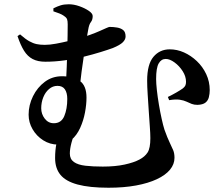

<svg xmlns="http://www.w3.org/2000/svg" viewBox="-20 -820 1040 899"><path d="M74 -659Q99 -637 117 -627Q135 -617 151.5 -613.5Q168 -610 190 -610Q213 -610 242.5 -615.5Q272 -621 301 -628Q330 -635 350 -640Q377 -648 402 -657Q427 -666 446 -674.5Q465 -683 477.5 -688.5Q490 -694 493 -694Q511 -694 528.5 -691Q546 -688 557 -679Q568 -670 568 -649Q568 -635 555 -622Q542 -609 508 -595Q486 -587 450.5 -576Q415 -565 372.5 -554.5Q330 -544 283.5 -537.5Q237 -531 192 -531Q157 -531 133 -543.5Q109 -556 92.5 -582.5Q76 -609 62 -651ZM230 -767Q230 -768 230 -774Q230 -780 230 -781Q248 -790 264 -795Q280 -800 302 -800Q326 -800 351.5 -791Q377 -782 395.5 -769.5Q414 -757 414 -745Q414 -727 405.5 -716.5Q397 -706 393 -681Q389 -662 384 -630.5Q379 -599 373 -561.5Q367 -524 362 -484.5Q357 -445 353 -408L289 -432Q291 -469 292.5 -508Q294 -547 295 -584.5Q296 -622 296.5 -653.5Q297 -685 297 -706Q297 -722 294 -730Q291 -738 280 -745Q271 -752 258 -757Q245 -762 230 -767ZM385 -363Q385 -331 378 -293.5Q371 -256 355.5 -221.5Q340 -187 314.5 -165Q289 -143 252 -143Q214 -143 182.5 -163Q151 -183 132.5 -215Q114 -247 114 -283Q114 -328 134.5 -369.5Q155 -411 190 -437Q225 -463 270 -463Q323 -463 354 -441Q385 -419 385 -363ZM295 -357Q295 -385 284 -401.5Q273 -418 249 -418Q227 -418 209.5 -403Q192 -388 182.5 -364Q173 -340 173 -313Q173 -286 189.5 -264.5Q206 -243 232 -243Q267 -243 281 -276.5Q295 -310 295 -357ZM334 -211Q322 -180 314.5 -151Q307 -122 307 -101Q307 -75 326 -61.5Q345 -48 380 -44Q415 -40 461 -40Q520 -40 563.5 -49.5Q607 -59 633 -73Q658 -86 671 -106Q684 -126 684 -173Q684 -194 681.5 -227.5Q679 -261 676.5 -300.5Q674 -340 671.5 -377.5Q669 -415 669 -442Q669 -519 698.5 -554Q728 -589 775 -589Q809 -589 841.5 -574.5Q874 -560 901.5 -534Q929 -508 945.5 -473Q962 -438 962 -398Q962 -381 958 -365Q954 -349 942 -339.5Q930 -330 905 -329Q889 -329 877.5 -333.5Q866 -338 853.5 -344Q841 -350 822 -353Q803 -356 772 -351L766 -366Q785 -375 805 -386.5Q825 -398 836 -406Q845 -413 848 -420Q851 -427 851 -437Q851 -462 835.5 -486.5Q820 -511 797.5 -527.5Q775 -544 756 -544Q735 -544 723 -523Q711 -502 711 -450Q711 -430 714.5 -398Q718 -366 724 -330.5Q730 -295 737 -263.5Q744 -232 750 -213Q764 -174 774.5 -152.5Q785 -131 791 -116.5Q797 -102 797 -81Q797 -51 776 -25.5Q755 0 714.5 19Q674 38 617 48.5Q560 59 488 59Q399 59 343.5 44Q288 29 263 -1.5Q238 -32 238 -80Q238 -117 244.5 -149Q251 -181 256 -211Z"/></svg>

Font: Noto Serif SC ExtraLight
Style: Bold
Weight: 700
Version: Version 2.002-H1;hotconv 1.1.0;makeotfexe 2.6.0